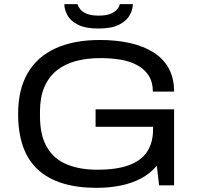

<svg xmlns="http://www.w3.org/2000/svg" viewBox="-20 -890 945 922"><path d="M444 12Q257 12 162 -75.5Q67 -163 67 -343Q67 -460 113 -539Q159 -618 247 -658Q335 -698 460 -698Q540 -698 605.5 -683Q671 -668 718.5 -637.5Q766 -607 791 -560.5Q816 -514 816 -450H714Q714 -496 694 -527Q674 -558 639 -577Q604 -596 558.5 -603.5Q513 -611 462 -611Q398 -611 345 -597Q292 -583 253 -552Q214 -521 193 -472Q172 -423 172 -355V-332Q172 -240 205.5 -183Q239 -126 301 -100.5Q363 -75 447 -75Q542 -75 601 -97.5Q660 -120 687.5 -163Q715 -206 715 -268V-281H439V-365H816V0H744L733 -94Q701 -56 656 -32.5Q611 -9 557 1.5Q503 12 444 12ZM453 -753Q391 -753 355 -771Q319 -789 304 -816.5Q289 -844 289 -870H352Q355 -859 365 -846Q375 -833 396.5 -824Q418 -815 454 -815Q492 -815 513 -824.5Q534 -834 544 -847Q554 -860 555 -870H618Q618 -844 602.5 -816.5Q587 -789 551 -771Q515 -753 453 -753Z"/></svg>

Font: Archivo SemiExpanded
Style: Regular
Weight: 400
Width: 6
Designer: Hector Gatti
Foundry: Omnibus-Type
Version: Version 2.001